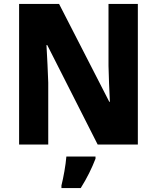

<svg xmlns="http://www.w3.org/2000/svg" viewBox="-20 -734 796 975"><path d="M680 0V-714H531V-400C532 -345 535 -283 538 -217H535L280 -714H77V0H225V-315C223 -371 220 -437 216 -505H220L476 0ZM465 72V61H317C314 102 302 169 292 208V221H390C422 170 446 121 465 72Z"/></svg>

Font: Noto Sans Gujarati UI SemiCondensed ExtraBold
Style: Regular
Weight: 800
Width: 4
Designer: Jelle Bosma - Monotype Design Team, Universal Thirst
Foundry: Monotype Imaging Inc.
Version: Version 2.106